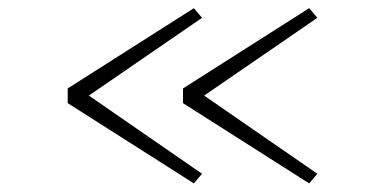

<svg xmlns="http://www.w3.org/2000/svg" viewBox="-20 -522 915 458"><path d="M141.5 -276V-311L442.5 -502.5L462 -479.5L192 -294L462 -107.5L442.5 -84.5ZM416.5 -276V-311L717.5 -502.5L737 -479.5L467 -294L737 -107.5L717.5 -84.5Z"/></svg>

Font: Trispace SemiExpanded Thin
Style: Regular
Weight: 100
Width: 6
Designer: Tyler Finck
Foundry: Etcetera Type Company
Version: Version 1.210; ttfautohint (v1.8.3)